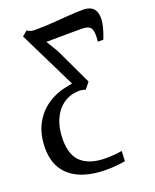

<svg xmlns="http://www.w3.org/2000/svg" viewBox="-185 -653 799 987"><g transform="rotate(-20 214.5 -160.0)"><path d="M224.4 247.3Q142.7 247.3 84.7 223.4Q26.6 199.5 -4.3 152.7Q-35.1 105.9 -35.1 36.6Q-35.1 -37.9 -6.4 -93.1Q22.3 -148.3 73.3 -182Q124.2 -215.7 190.3 -225.9Q196.8 -227.4 201.1 -228.3Q205.3 -229.1 208.9 -229.5L54.9 -543.3L82.6 -566.3Q90.8 -559.4 100.9 -556.6Q111.1 -553.8 123.8 -553.8Q172.9 -553.8 219.8 -557.1Q266.8 -560.4 310.1 -563.8Q353.3 -567.1 391 -567.1Q439 -567.1 455.1 -536.3Q471.2 -505.4 458.2 -451.8Q452.5 -428.7 447 -413.3Q441.5 -397.9 437.1 -386.4H406.9Q413 -435.5 402.8 -456.5Q392.6 -477.4 351.5 -477.4Q324 -477.4 292 -477.2Q259.9 -477.1 226 -476.7Q192 -476.4 158 -476L197.3 -411.3L292.1 -210.3L264.2 -175.7Q255.9 -178.9 248.5 -180.4Q241 -182 231.3 -182Q181.6 -182 144.3 -156.1Q107 -130.2 86.4 -83.5Q65.7 -36.8 65.7 25.4Q65.7 113.8 111.7 152.1Q157.6 190.5 241 190.5Q266.4 190.5 287.6 188.7Q308.9 186.8 330.3 183.3L327.7 238.2Q304.3 242.6 279 244.9Q253.6 247.3 224.4 247.3Z"/></g></svg>

Font: Merriweather Light
Style: Italic
Weight: 300
Italic angle: -7.8°
Designer: Eben Sorkin
Foundry: Eben Sorkin
Version: Version 2.101